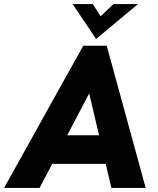

<svg xmlns="http://www.w3.org/2000/svg" viewBox="-54 -921 772 941"><path d="M-34 0H140L202 -118H464L492 0H660L469 -697H354ZM275.5 -258 383 -463 431.5 -258ZM302 -901 417 -730 622 -901H502L439 -841L401 -901Z"/></svg>

Font: HK Grotesk Black
Style: Italic
Weight: 900
Italic angle: -16°
Designer: Alfredo Marco Pradil
Foundry: Hanken Design Co.
Version: Version 3.001;FEAKit 1.0